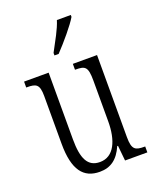

<svg xmlns="http://www.w3.org/2000/svg" viewBox="-144 -851 773 947"><g transform="rotate(-20 243.0 -378.0)"><path d="M200 -619V-606H222C265 -651 324 -721 344 -756V-766H271C257 -721 229 -674 200 -619ZM215 10C272 10 311 -18 338 -80H342L350 0H467V-31H464C416 -31 398 -38 398 -105V-536H271V-505H274C324 -505 338 -497 338 -424V-210C338 -111 306 -35 232 -35C168 -35 144 -85 144 -186V-536H15V-505H19C67 -505 84 -497 84 -435V-185C84 -46 130 10 215 10Z"/></g></svg>

Font: Noto Serif Lao ExtraCondensed Light
Style: Regular
Weight: 300
Width: 2
Designer: Monotype Design Team
Foundry: Monotype Imaging Inc.
Version: Version 2.003